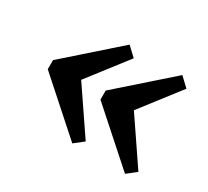

<svg xmlns="http://www.w3.org/2000/svg" viewBox="-97 -577 799 739"><g transform="rotate(30 303.0 -208.0)"><path d="M564.2 -390.6 430.6 -217.7 564.2 -21 523.3 11.3 298.7 -188.8V-229.2L524.4 -428.3ZM330 -390.6 196.3 -217.7 330 -21 289 11.3 64.5 -188.8V-229.2L290.1 -428.3Z"/></g></svg>

Font: Playfair Micro SmCond SmLight
Style: Regular
Weight: 360
Width: 4
Designer: Claus Eggers Sørensen
Foundry: Claus Eggers Sørensen
Version: Version 2.100;Glyphs 3.2 (3219)